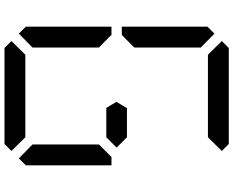

<svg xmlns="http://www.w3.org/2000/svg" viewBox="-112 -928 1040 856"><g transform="rotate(90 408.0 -500.0)"><path d="M163 -969 194 -1000H622L653 -969L592 -907H590H454H362H226H224ZM130 -64 99 -95V-477H136L145 -467L192 -421V-218V-139V-125ZM653 -31 622 0H194L163 -31L224 -93H226H362H454H590H592ZM624 -421 680 -477H717V-95L686 -64L624 -125V-139V-218ZM192 -579 136 -523H99V-905L130 -936L192 -875V-861V-782ZM592 -546 638 -500 592 -454H578H501H461L434 -499L462 -546H488Z"/></g></svg>

Font: DSEG14 Classic Mini
Style: Regular
Weight: 400
Designer: Keshikan(Twitter:@keshinomi_88pro)
Version: Version 0.46